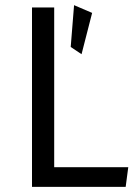

<svg xmlns="http://www.w3.org/2000/svg" viewBox="-20 -724 537 744"><path d="M267 -704 254 -542 296 -514 337 -674ZM190 -695V-76H477L467 0H104V-695Z"/></svg>

Font: Sedus Text
Style: Regular
Weight: 400
Designer: TypeMates
Foundry: TypeMates, Runge Thomsen GbR
Version: Version 4.202;PS 004.202;hotconv 1.0.88;makeotf.lib2.5.64775